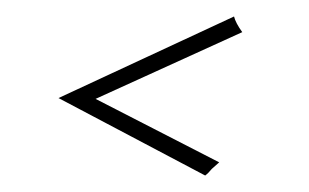

<svg xmlns="http://www.w3.org/2000/svg" viewBox="-20 -300 375 233"><path d="M264 -280Q266 -272 274 -261L96 -180L246 -103L237 -95Q233 -90 229 -87L51 -181Z"/></svg>

Font: Kapakana Light
Style: Regular
Weight: 300
Designer: Kyosuke Nagai
Version: Version 1.000